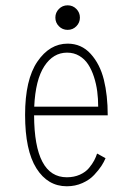

<svg xmlns="http://www.w3.org/2000/svg" viewBox="-20 -672 490 704"><path d="M260 -575.8Q247 -562.5 228 -562.5Q209 -562.5 196 -575.8Q183 -589 183 -607.5Q183 -626 196 -639.2Q209 -652.5 228 -652.5Q247 -652.5 260 -639.2Q273 -626 273 -607.5Q273 -589 260 -575.8ZM367 -92Q361.5 -78.5 351.8 -63.5Q342 -48.5 325.2 -30.5Q308.5 -12.5 282.2 -0.8Q256 11 225 11Q155 11 113.5 -54.8Q72 -120.5 72 -251Q72 -380 117 -446Q162 -512 228 -512Q278.5 -512 312.5 -474.5Q346.5 -437 360.8 -379.8Q375 -322.5 375 -249H105Q106 -22 225 -22Q251.5 -22 272.8 -31.5Q294 -41 306.5 -56.2Q319 -71.5 325.5 -84Q332 -96.5 336 -109ZM226 -479Q175 -479 142.5 -429.2Q110 -379.5 105.5 -281H340Q340 -310 336.5 -337Q333 -364 324.5 -390.2Q316 -416.5 303.2 -436Q290.5 -455.5 270.8 -467.2Q251 -479 226 -479Z"/></svg>

Font: League Mono Condensed Thin
Style: Regular
Weight: 100
Width: 1
Designer: Tyler Finck
Foundry: The League of Moveable Type / Tyler Finck
Version: Version 2.210